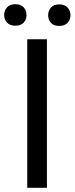

<svg xmlns="http://www.w3.org/2000/svg" viewBox="-41 -899 357 919"><path d="M183.6 -710.9V0H89.4V-710.9ZM-21 -826.7Q-21 -848.6 -7.3 -863.8Q6.3 -878.9 32.2 -878.9Q58.6 -878.9 72.3 -863.8Q85.9 -848.6 85.9 -826.7Q85.9 -805.7 72.3 -790.8Q58.6 -775.9 32.2 -775.9Q6.3 -775.9 -7.3 -790.8Q-21 -805.7 -21 -826.7ZM189.5 -825.7Q189.5 -847.7 202.9 -862.8Q216.3 -877.9 242.7 -877.9Q268.6 -877.9 282.5 -862.8Q296.4 -847.7 296.4 -825.7Q296.4 -804.7 282.5 -789.8Q268.6 -774.9 242.7 -774.9Q216.3 -774.9 202.9 -789.8Q189.5 -804.7 189.5 -825.7Z"/></svg>

Font: Vazirmatn RD FD
Style: Regular
Weight: 400
Designer: Saber Rastikerdar
Foundry: Saber Rastikerdar
Version: Version 33.003